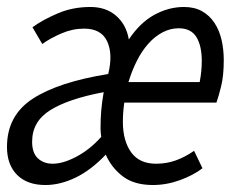

<svg xmlns="http://www.w3.org/2000/svg" viewBox="-42 -518 662 550"><path d="M88 12Q36 12 7 -17Q-22 -46 -22 -97Q-22 -187 51.5 -235Q125 -283 268 -306Q282 -363 265 -399.5Q248 -436 199 -436Q166 -436 134.5 -422.5Q103 -409 79 -392L51 -440Q80 -461 123 -479.5Q166 -498 217 -498Q262 -498 291 -472.5Q320 -447 327 -405Q359 -453 400 -475.5Q441 -498 485 -498Q515 -498 536.5 -486Q558 -474 572 -453Q586 -432 592.5 -404.5Q599 -377 599 -346Q599 -301 591.5 -271Q584 -241 578 -224H314Q312 -210 311 -196.5Q310 -183 310 -169Q310 -115 333.5 -82Q357 -49 405 -49Q435 -49 461.5 -58.5Q488 -68 514 -86L538 -36Q512 -16 473.5 -2Q435 12 396 12Q342 12 309.5 -13Q277 -38 261 -75Q218 -30 174 -9Q130 12 88 12ZM109 -49Q139 -49 177.5 -69.5Q216 -90 248 -126Q247 -132 246.5 -138.5Q246 -145 246 -151Q246 -178 248 -201.5Q250 -225 255 -254Q154 -235 102 -202.5Q50 -170 50 -112Q50 -80 66.5 -64.5Q83 -49 109 -49ZM470 -437Q446 -437 424 -425.5Q402 -414 383.5 -393.5Q365 -373 350.5 -344.5Q336 -316 326 -283H530Q536 -314 536 -343Q536 -387 520.5 -412Q505 -437 470 -437Z"/></svg>

Font: Source Code Pro
Style: Italic
Weight: 400
Italic angle: -11°
Monospace: yes
Designer: Paul D. Hunt, Teo Tuominen
Foundry: Adobe Systems Incorporated
Version: Version 1.050;PS 1.000;hotconv 16.6.51;makeotf.lib2.5.65220